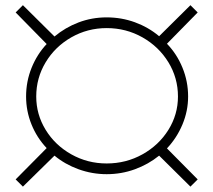

<svg xmlns="http://www.w3.org/2000/svg" viewBox="-20 -721 818 736"><path d="M620 -152.2 737.8 -33.3 710 -5.6 590 -124.4Q548.9 -91.1 497.2 -72.2Q445.6 -53.3 388.9 -53.3Q333.3 -53.3 281.1 -72.2Q228.9 -91.1 188.9 -124.4L67.8 -5.6L40 -33.3L158.9 -153.3Q121.1 -193.3 100.6 -244.4Q80 -295.6 80 -351.1Q80 -408.9 101.1 -461.1Q122.2 -513.3 158.9 -552.2L40 -673.3L67.8 -701.1L188.9 -581.1Q230 -615.6 281.1 -635Q332.2 -654.4 388.9 -654.4Q445.6 -654.4 497.2 -635.6Q548.9 -616.7 590 -582.2L710 -701.1L737.8 -673.3L620 -553.3Q657.8 -514.4 679.4 -461.7Q701.1 -408.9 701.1 -351.1Q701.1 -295.6 679.4 -243.9Q657.8 -192.2 620 -152.2ZM388.9 -94.4Q463.3 -94.4 526.1 -129.4Q588.9 -164.4 625.6 -223.3Q662.2 -282.2 662.2 -351.1Q662.2 -422.2 625.6 -482.2Q588.9 -542.2 526.1 -577.8Q463.3 -613.3 388.9 -613.3Q315.6 -613.3 253.3 -577.8Q191.1 -542.2 155 -482.2Q118.9 -422.2 118.9 -351.1Q118.9 -282.2 155 -223.3Q191.1 -164.4 253.3 -129.4Q315.6 -94.4 388.9 -94.4Z"/></svg>

Font: Paperlogy 2 ExtraLight
Style: Regular
Weight: 250
Designer: redesigned by Lee Juim, glyphs from Gmarket Sans & Montserrat
Foundry: PT&
Version: Version 1.001